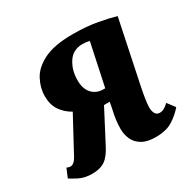

<svg xmlns="http://www.w3.org/2000/svg" viewBox="-151 -675 817 815"><g transform="rotate(-30 258.0 -267.5)"><path d="M79 10Q41 10 13.5 -4.5Q-14 -19 -22 -25L-4 -68Q5 -63 14 -63Q22 -63 31.5 -70.5Q41 -78 57 -110L138 -260Q107 -277 87.5 -305Q68 -333 68 -376Q68 -416 88.5 -455Q109 -494 160 -519.5Q211 -545 302 -545Q370 -545 423 -535Q476 -525 506 -516L442 -209Q436 -180 432 -154.5Q428 -129 428 -113Q428 -94 435 -82.5Q442 -71 456 -71Q478 -71 500 -94L528 -57Q507 -32 475 -11Q443 10 390 10Q348 10 323 -5Q298 -20 287.5 -44Q277 -68 277 -95Q277 -117 280 -139.5Q283 -162 289 -187L295 -218H267L187 -65Q166 -23 142 -6.5Q118 10 79 10ZM299 -277H307L351 -484Q342 -486 333.5 -487Q325 -488 317 -488Q270 -488 246 -451Q222 -414 222 -365Q222 -323 243 -300Q264 -277 299 -277Z"/></g></svg>

Font: Noto Serif ExtraCondensed ExtraBold
Style: Italic
Weight: 800
Width: 2
Italic angle: -12°
Designer: Monotype Design Team
Foundry: Monotype Imaging Inc.
Version: Version 2.013